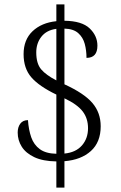

<svg xmlns="http://www.w3.org/2000/svg" viewBox="-20 -780 553 879"><path d="M238 -41Q176 -42 137 -60.5Q98 -79 79.5 -108.5Q61 -138 61 -173Q61 -198 73 -214Q85 -230 108 -230Q111 -186 123 -151.5Q135 -117 162.5 -97Q190 -77 238 -76V-347Q159 -385 123.5 -426Q88 -467 88 -532Q88 -598 129 -637Q170 -676 238 -683V-760H275V-685Q355 -684 390.5 -650Q426 -616 426 -571Q426 -515 376 -515Q376 -549 368 -579Q360 -609 338 -628.5Q316 -648 275 -649V-394Q365 -353 403 -308.5Q441 -264 441 -202Q441 -129 396 -88.5Q351 -48 275 -42V79H238ZM238 -648Q193 -642 169.5 -612Q146 -582 146 -540Q146 -489 168.5 -462.5Q191 -436 238 -412ZM275 -77Q327 -82 355 -114Q383 -146 383 -193Q383 -238 358.5 -270Q334 -302 275 -330Z"/></svg>

Font: Noto Serif Lao SemiCondensed Light
Style: Regular
Weight: 300
Width: 4
Designer: Monotype Design Team
Foundry: Monotype Imaging Inc.
Version: Version 2.003; ttfautohint (v1.8.4.7-5d5b)